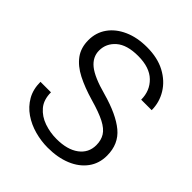

<svg xmlns="http://www.w3.org/2000/svg" viewBox="-200 -852 992 992"><g transform="rotate(45 296.5 -356.0)"><path d="M477.1 -177.2Q477.1 -213.4 460.9 -239.3Q444.8 -265.1 405.5 -285.4Q366.2 -305.7 295.4 -325.7Q224.6 -346.2 172.6 -372.8Q120.6 -399.4 92.3 -438Q64 -476.6 64 -532.2Q64 -587.4 94.2 -629.9Q124.5 -672.4 178.7 -696.5Q232.9 -720.7 304.2 -720.7Q381.8 -720.7 437 -691.2Q492.2 -661.6 521.7 -613Q551.3 -564.5 551.3 -507.3H474.6Q474.6 -571.8 431.2 -614Q387.7 -656.2 304.2 -656.2Q222.7 -656.2 181.9 -620.6Q141.1 -585 141.1 -533.2Q141.1 -485.8 181.6 -452.9Q222.2 -419.9 319.8 -393.6Q437 -360.8 495.8 -311.8Q554.7 -262.7 554.7 -178.2Q554.7 -120.6 523.4 -78.4Q492.2 -36.1 436.8 -13.2Q381.3 9.8 308.6 9.8Q260.3 9.8 212.9 -3.2Q165.5 -16.1 126.7 -42.7Q87.9 -69.3 64.7 -109.6Q41.5 -149.9 41.5 -204.6H118.2Q118.2 -150.4 146.2 -117.4Q174.3 -84.5 218 -69.3Q261.7 -54.2 308.6 -54.2Q387.2 -54.2 432.1 -87.6Q477.1 -121.1 477.1 -177.2Z"/></g></svg>

Font: Vazirmatn UI Light
Style: Regular
Weight: 300
Designer: Saber Rastikerdar
Foundry: Saber Rastikerdar
Version: Version 33.003